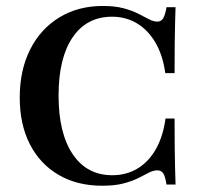

<svg xmlns="http://www.w3.org/2000/svg" viewBox="-20 -602 659 634"><path d="M317.7 11.3Q234.7 11.3 173.4 -24.6Q112.1 -60.5 78.6 -125.8Q45.2 -191.1 45.2 -279.8Q45.2 -370.2 79.4 -438.3Q113.7 -506.5 175.8 -544.4Q237.9 -582.3 319.4 -582.3Q359.7 -582.3 388.3 -574.6Q416.9 -566.9 437.1 -556.5Q457.3 -546 472.2 -538.3Q487.1 -530.6 500 -530.6Q512.1 -530.6 519 -541.9Q525.8 -553.2 529.8 -578.2H559.7Q558.9 -552.4 558.1 -524.2Q557.3 -496 556.9 -457.3Q556.5 -418.5 556.5 -360.5H525.8Q517.7 -419.4 493.5 -460.9Q469.4 -502.4 432.7 -524.6Q396 -546.8 350 -546.8Q266.1 -546.8 219.8 -478.6Q173.4 -410.5 173.4 -286.3Q173.4 -162.1 220.2 -92.7Q266.9 -23.4 350.8 -23.4Q397.6 -23.4 434.3 -45.6Q471 -67.7 494.8 -109.7Q518.5 -151.6 526.6 -210.5H556.5Q556.5 -154.8 556.9 -115.7Q557.3 -76.6 558.1 -48Q558.9 -19.4 559.7 7.3H529.8Q525.8 -18.5 519.4 -29Q512.9 -39.5 500 -39.5Q486.3 -39.5 471.8 -31.9Q457.3 -24.2 437.1 -14.1Q416.9 -4 388.3 3.6Q359.7 11.3 317.7 11.3Z"/></svg>

Font: Playfair
Style: Bold
Weight: 700
Designer: Claus Eggers Sørensen
Foundry: Claus Eggers Sørensen
Version: Version 2.001;gftools[0.9.30]